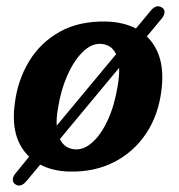

<svg xmlns="http://www.w3.org/2000/svg" viewBox="-20 -531 566 606"><path d="M28 50.5Q20 45 20.5 35.2Q21 25.5 29.5 15.5L72 -36.5Q11 -95 27 -206.5Q36 -278 71.5 -337Q107 -396 168.2 -430.5Q229.5 -465 316 -463Q369.5 -461.5 409 -441L455.5 -497Q473.5 -519 491.5 -507Q499.5 -502 499.2 -492.5Q499 -483 491 -473L443.5 -416Q504 -357 489.5 -246Q480 -167.5 440.8 -109Q401.5 -50.5 339.2 -19Q277 12.5 198 10.5Q145.5 9 107 -11.5L64 40Q45.5 62.5 28 50.5ZM163 -189Q157.5 -158.5 159 -134.5L346.5 -360Q331.5 -391 297.5 -392.5Q268 -394 240.2 -366.2Q212.5 -338.5 192 -291.8Q171.5 -245 163 -189ZM219 -59.5Q246 -58.5 272.8 -82.8Q299.5 -107 320.5 -152.8Q341.5 -198.5 351.5 -260Q357 -292.5 356 -317L169 -92Q184 -61 219 -59.5Z"/></svg>

Font: Fraunces 72pt S100 SemiBold
Style: Italic
Weight: 600
Italic angle: -16°
Version: Version 1.000; ttfautohint (v1.8.3)